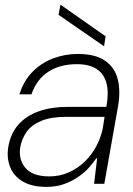

<svg xmlns="http://www.w3.org/2000/svg" viewBox="-20 -719 520 751"><path d="M161 12Q104 12 68.5 -9.5Q33 -31 19.5 -66Q6 -101 12 -141Q20 -195 51 -230.5Q82 -266 131.5 -283.5Q181 -301 243 -301H396Q406 -354 397 -391.5Q388 -429 359 -448.5Q330 -468 280 -468Q216 -468 170 -439Q124 -410 103 -350H56Q73 -404 108 -439Q143 -474 189 -491Q235 -508 284 -508Q353 -508 391 -481.5Q429 -455 440.5 -409.5Q452 -364 442 -305L388 0H348L360 -100H357Q347 -86 330.5 -66.5Q314 -47 289.5 -29.5Q265 -12 233.5 0Q202 12 161 12ZM173 -29Q214 -29 249.5 -45Q285 -61 312.5 -88Q340 -115 357.5 -148.5Q375 -182 382 -217L389 -262H239Q179 -262 141 -246Q103 -230 84 -203Q65 -176 59 -142Q52 -93 80.5 -61Q109 -29 173 -29ZM387 -538 209 -661 216 -699H219L393 -577Z"/></svg>

Font: DM Sans 36pt ExtraLight
Style: Italic
Weight: 250
Italic angle: -10°
Designer: Colophon Foundry, Jonny Pinhorn
Foundry: Colophon Foundry
Version: Version 4.004;gftools[0.9.30]